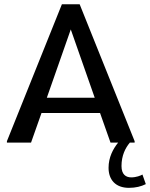

<svg xmlns="http://www.w3.org/2000/svg" viewBox="-20 -670 705 902"><path d="M425 -210.8H200L312.5 -531.7ZM535 0C510.8 30 490 69.2 490 118.3C490 174.2 522.5 212.5 585.8 212.5C617.5 212.5 643.3 205.8 665 195L649.2 150C640.8 155 620 163.3 596.7 163.3C571.7 163.3 550.8 150 550.8 110C550.8 61.7 568.3 25.8 590 0H612.5V-6.7L354.2 -650H270.8L12.5 -6.7V0H125.8L175 -139.2H450L499.2 0Z"/></svg>

Font: Boon Medium
Style: Regular
Weight: 500
Designer: Sungsit Sawaiwan
Foundry: FontUni
Version: Version 2.0